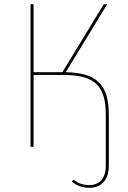

<svg xmlns="http://www.w3.org/2000/svg" viewBox="-20 -701 611 916"><path d="M293.7 -356.5 491.4 -680.9H475.1L277.7 -356.6H140.1V-680.9H125.7V-0.6H140.1V-343.4H283.4C434.6 -343.4 484.7 -289.7 484.7 -152V89.7C484.7 154.1 451.3 181.9 406.6 181.9C370.4 181.9 348.4 170.3 329.4 155.6L322.4 165.7C341.3 180.7 367.3 195 406.6 195C460.8 195 499.1 159.9 499.1 90.6V-152.9C499.1 -296.1 443.2 -353.7 293.7 -356.5Z"/></svg>

Font: Fira Sans Hair
Style: Regular
Weight: 100
Designer: bBox Type GmbH & Carrois Corporate GbR & Edenspiekermann AG
Foundry: bBox Type GmbH & Carrois Corporate GbR & Edenspiekermann AG
Version: Version 4.300;PS 004.300;hotconv 1.0.88;makeotf.lib2.5.64775